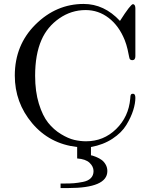

<svg xmlns="http://www.w3.org/2000/svg" viewBox="-20 -725 762 973"><path d="M55 -342Q55 -497 160 -601Q265 -705 404 -705Q508 -705 588 -619Q642 -704 654 -704H655Q656 -703 657 -703Q666 -700 666 -682V-440Q666 -420 650 -420Q645 -420 639 -424Q636 -427 634 -439Q632 -451 626.5 -475Q621 -499 612 -522Q583 -594 531 -634Q479 -674 414 -674Q341 -674 280 -631.5Q219 -589 190 -522Q158 -449 158 -341Q158 -261 177 -199.5Q196 -138 224 -103Q252 -68 289 -45.5Q326 -23 356.5 -16Q387 -9 416 -9Q505 -9 568.5 -71Q632 -133 640 -225Q640 -227 640.5 -231Q641 -235 641 -237Q641 -239 642 -242Q643 -245 644 -246.5Q645 -248 647.5 -249Q650 -250 654 -250Q666 -250 666 -229Q666 -201 655 -166Q644 -131 620.5 -92Q597 -53 550 -22Q503 9 441 20V62L450 64Q459 67 471 72Q483 77 495 85.5Q507 94 515.5 109Q524 124 524 142Q524 228 325 228H287V205H308Q336 205 354.5 203.5Q373 202 399.5 197Q426 192 440 178Q454 164 454 142Q454 119 434 100Q414 81 371 78V20Q231 4 143 -100.5Q55 -205 55 -342Z"/></svg>

Font: CMU Serif
Style: Roman
Weight: 500
Version: Version 0.7.0